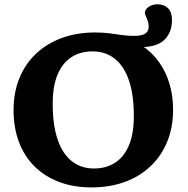

<svg xmlns="http://www.w3.org/2000/svg" viewBox="-20 -844 858 878"><path d="M410 -73.5Q465.5 -73.5 506.2 -99.8Q547 -126 569.5 -179Q592 -232 592 -313Q592 -412 569.2 -477.5Q546.5 -543 504.2 -576Q462 -609 403 -609Q347.5 -609 306.8 -582.8Q266 -556.5 243.5 -503.5Q221 -450.5 221 -369.5Q221 -271 243.8 -205.2Q266.5 -139.5 309 -106.5Q351.5 -73.5 410 -73.5ZM414.5 -695.5Q450.5 -695.5 479.8 -691.8Q509 -688 536 -684Q563 -680 591.5 -680Q630.5 -680 645.2 -691Q660 -702 660 -721.5Q660 -737 655.5 -749.2Q651 -761.5 646.8 -770.5Q642.5 -779.5 642.5 -784.5Q643 -801.5 660.2 -813Q677.5 -824.5 700 -824.5Q730 -824.5 748.2 -806.5Q766.5 -788.5 766.5 -752.5Q766.5 -697.5 733.5 -663.5Q700.5 -629.5 626.5 -628.5V-637Q674 -606.5 706.2 -561.5Q738.5 -516.5 755 -461Q771.5 -405.5 771.5 -342Q771.5 -262 744.8 -196.5Q718 -131 668.5 -84Q619 -37 550.5 -12Q482 13 398.5 13Q316.5 13 250.8 -11.8Q185 -36.5 138.2 -82.8Q91.5 -129 66.8 -194.2Q42 -259.5 42 -340.5Q42 -420.5 68.5 -486Q95 -551.5 144.5 -598.2Q194 -645 262.5 -670.2Q331 -695.5 414.5 -695.5Z"/></svg>

Font: Newsreader
Style: Bold
Weight: 700
Designer: Hugues Gentile
Foundry: Production Type
Version: Version 1.003